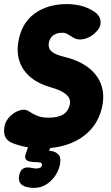

<svg xmlns="http://www.w3.org/2000/svg" viewBox="-48 -706 542 938"><path d="M454 -200Q442 -128 401 -79.5Q360 -31 297 -6Q234 19 155 19Q117 19 79.5 12Q42 5 8 -9Q-17 -21 -24 -41.5Q-31 -62 -26 -88Q-23 -108 -9 -126Q5 -144 23.5 -155.5Q42 -167 61 -169.5Q80 -172 93 -162Q114 -148 136 -139.5Q158 -131 188 -131Q235 -131 261 -147Q287 -163 294 -200Q297 -226 274.5 -245.5Q252 -265 195 -281Q108 -307 68.5 -364Q29 -421 41 -499Q56 -592 120 -639Q184 -686 278 -686Q361 -686 417 -646Q443 -626 443.5 -597.5Q444 -569 416 -545L411 -540Q387 -520 358 -514.5Q329 -509 307 -524Q293 -533 281.5 -539.5Q270 -546 256 -546Q228 -546 211 -532.5Q194 -519 190 -494Q187 -469 204.5 -454Q222 -439 264 -429Q367 -404 416.5 -344.5Q466 -285 454 -200ZM118 212Q106 212 94 210Q82 208 71 204Q51 195 46.5 180Q42 165 47 146V145Q52 126 64 118.5Q76 111 92 112Q103 113 111 115Q119 117 129 117Q154 117 157 101Q158 91 150 88.5Q142 86 124 86Q110 86 97 83Q84 80 78 71.5Q72 63 77 48L100 -20H212L192 31Q218 31 234.5 46Q251 61 246 90Q242 121 224 149Q206 177 179 194.5Q152 212 118 212Z"/></svg>

Font: Winky Sans
Style: Bold Italic
Weight: 700
Italic angle: -8.97852°
Designer: Simon Atzbach
Foundry: typofactur
Version: Version 1.205